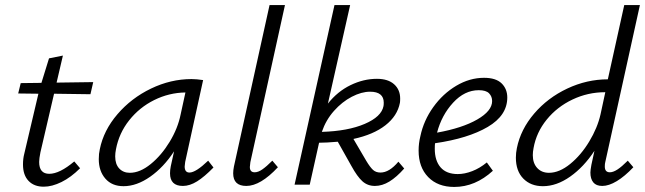

<svg xmlns="http://www.w3.org/2000/svg" viewBox="-20 -731 2553 760"><path d="M71 -80Q71 -103 76 -122L132 -360L52 -361L62 -402L144 -403L174 -500L229 -511L204 -404L349 -406L338 -358L194 -360L140 -128Q135 -103 135 -90Q135 -43 175 -43Q216 -43 274 -92L297 -65Q261 -29 223.5 -10.5Q186 8 153 8Q115 8 93 -15Q71 -38 71 -80Z M371 -101Q371 -123 375 -140Q390 -215 445 -279Q500 -343 578 -380.5Q656 -418 738 -418Q758 -418 784 -414L713 -90Q711 -76 711 -72Q711 -48 730 -48Q755 -48 804 -95L825 -68Q789 -31 760 -13Q731 5 704 5Q653 5 653 -45Q653 -58 656 -73L669 -132Q628 -69 574.5 -31.5Q521 6 469 6Q423 6 397 -24Q371 -54 371 -101ZM695 -278 714 -365Q649 -364 590.5 -335Q532 -306 491.5 -255Q451 -204 439 -140Q436 -125 436 -112Q436 -81 452 -64Q468 -47 494 -47Q534 -47 576.5 -81.5Q619 -116 651.5 -169.5Q684 -223 695 -278Z M903 -45Q903 -57 906 -72L1047 -711H1108L971 -89Q969 -75 969 -70Q969 -49 988 -49Q1002 -49 1018.5 -60.5Q1035 -72 1058 -95L1080 -69Q1011 5 955 5Q903 5 903 -45Z M1304 -711H1366L1278 -321Q1316 -369 1367.5 -394Q1419 -419 1472 -419Q1516 -419 1540 -397.5Q1564 -376 1564 -341Q1564 -330 1563 -324Q1553 -272 1505.5 -235Q1458 -198 1379 -181L1430 -94Q1445 -69 1456.5 -58.5Q1468 -48 1486 -48Q1521 -48 1557 -91L1580 -64Q1550 -30 1521.5 -12.5Q1493 5 1464 5Q1435 5 1414.5 -13.5Q1394 -32 1371 -74L1317 -170Q1271 -166 1243 -166L1206 0H1146ZM1498 -311Q1499 -316 1499 -325Q1499 -346 1485.5 -357Q1472 -368 1445 -368Q1411 -368 1372.5 -348Q1334 -328 1302 -292Q1270 -256 1254 -209Q1357 -212 1423.5 -240.5Q1490 -269 1498 -311Z M1637 -135Q1637 -164 1644 -192Q1657 -254 1695 -307Q1733 -360 1786 -391.5Q1839 -423 1896 -423Q1943 -423 1965.5 -401Q1988 -379 1988 -345Q1988 -274 1910.5 -228.5Q1833 -183 1702 -164Q1701 -156 1701 -142Q1701 -95 1724 -68.5Q1747 -42 1792 -42Q1819 -42 1849 -53.5Q1879 -65 1907 -88L1931 -55Q1861 9 1778 9Q1713 9 1675 -30Q1637 -69 1637 -135ZM1928 -331Q1928 -349 1916 -361.5Q1904 -374 1875 -374Q1819 -374 1773.5 -324.5Q1728 -275 1710 -206Q1810 -224 1869 -258Q1928 -292 1928 -331Z M2022 -107Q2022 -126 2026 -145Q2041 -219 2094.5 -281.5Q2148 -344 2225.5 -380.5Q2303 -417 2386 -417L2451 -711H2513L2376 -90Q2374 -83 2374 -72Q2374 -49 2394 -49Q2407 -49 2424 -60Q2441 -71 2465 -95L2487 -69Q2453 -33 2421.5 -14Q2390 5 2364 5Q2340 5 2328.5 -9Q2317 -23 2317 -48Q2317 -57 2321 -79L2333 -134Q2291 -70 2237 -32Q2183 6 2129 6Q2081 6 2051.5 -24Q2022 -54 2022 -107ZM2357 -278 2376 -366H2375Q2307 -366 2246 -337Q2185 -308 2144 -257.5Q2103 -207 2092 -145Q2089 -130 2089 -117Q2089 -85 2106.5 -66Q2124 -47 2153 -47Q2194 -47 2237 -82Q2280 -117 2312.5 -171Q2345 -225 2357 -278Z"/></svg>

Font: LXGW Bright GB
Style: Italic
Weight: 400
Italic angle: -12°
Designer: Christian Thalmann (Catharsis Fonts)
Foundry: LXGW / Christian Thalmann (Catharsis Fonts) / Fontworks Inc.
Version: Version 5.510